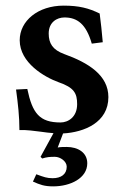

<svg xmlns="http://www.w3.org/2000/svg" viewBox="-20 -464 441 682"><path d="M37 -146C44 -94 49 -50 49 -2C76 -3 101 1 126 4C140 6 155 8 170 9L124 93L130 99C146 94 156 93 175 93C194 93 217 109 217 128C217 155 197 169 167 169C147 169 136 165 109 155L97 181C122 192 137 198 169 198C230 198 290 169 290 116C290 78 257 58 217 58C208 58 193 58 185 60L204 10C279 6 365 -29 365 -119C365 -197 294 -241 208 -272C167 -287 153 -310 153 -345C153 -385 182 -402 209 -402C254 -402 286 -379 306 -309L345 -314C342 -350 338 -386 334 -416C295 -435 261 -444 206 -444C115 -444 50 -390 50 -321C50 -241 138 -190 188 -172C243 -153 254 -133 254 -94C254 -48 222 -29 195 -29C120 -29 95 -62 77 -148Z"/></svg>

Font: Libertinus Serif Semibold
Style: Regular
Weight: 600
Designer: Philipp H. Poll, Khaled Hosny
Foundry: Caleb Maclennan
Version: Version 7.050;RELEASE